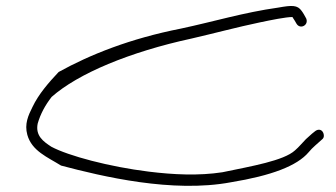

<svg xmlns="http://www.w3.org/2000/svg" viewBox="-20 -651 1106 632"><path d="M70 -207C85 -154 136 -134 181 -106C317 -70 548 -15 740 -51C874 -73 958 -105 996 -150C1009 -166 1025 -178 1040 -192C1044 -195 1046 -199 1046 -204C1046 -214 1040 -224 1030 -224C1025 -224 1021 -222 1017 -219L1007 -211L987 -193C975 -181 965 -168 951 -156C914 -122 808 -104 712 -84C634 -72 551 -76 470 -86C340 -102 205 -138 149 -168C123 -185 96 -204 104 -244C113 -276 129 -305 150 -332C237 -409 407 -480 610 -524C684 -541 762 -562 834 -577C872 -585 921 -595 943 -595V-594C948 -586 952 -581 956 -573C968 -553 997 -568 988 -590C983 -599 979 -607 973 -615C959 -635 941 -634 896 -626C782 -610 684 -580 576 -557C408 -524 276 -471 173 -414C140 -379 107 -341 87 -299C73 -271 60 -243 70 -207Z"/></svg>

Font: Stray Cat
Style: UltExt
Weight: 400
Version: Version 1.0